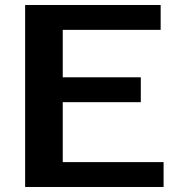

<svg xmlns="http://www.w3.org/2000/svg" viewBox="-20 -745 699 765"><path d="M631.8 0H80.1V-725.1H620.1V-626H230V-437H541V-337.9H230V-99.1H631.8Z"/></svg>

Font: Aurulent Sans
Style: Bold
Weight: 700
Version: Version 2007.05.04